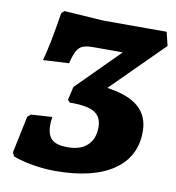

<svg xmlns="http://www.w3.org/2000/svg" viewBox="-77 -724 737 805"><g transform="rotate(10 292.0 -321.5)"><path d="M544 -214Q544 -106 457 -47Q370 12 210 12Q165 12 116.5 4Q68 -4 31 -18L23 -34L56 -191L69 -203L160 -209Q157 -190 157 -174Q157 -132 177.5 -113.5Q198 -95 244 -95Q299 -95 328.5 -122.5Q358 -150 358 -200Q358 -244 326.5 -263Q295 -282 221 -281L212 -292L225 -348L404 -527H279Q249 -527 233.5 -520.5Q218 -514 208.5 -497Q199 -480 190 -443L80 -437Q99 -504 121 -644L133 -655L302 -644H570L584 -586L366 -369Q457 -356 500.5 -318Q544 -280 544 -214Z"/></g></svg>

Font: Alegreya SC ExtraBold
Style: Italic
Weight: 800
Italic angle: -7°
Designer: Juan Pablo del Peral
Foundry: Huerta Tipografica
Version: Version 2.007; ttfautohint (v1.6)